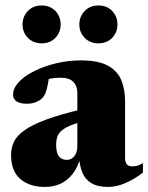

<svg xmlns="http://www.w3.org/2000/svg" viewBox="-20 -686 556 720"><path d="M288 -276.5 287.5 -229.5Q256.5 -221.5 237 -212.2Q217.5 -203 207.5 -192.8Q197.5 -182.5 194 -170.2Q190.5 -158 190.5 -144.5Q190.5 -113 201 -99.8Q211.5 -86.5 230.5 -86.5Q241.5 -86.5 250.8 -93Q260 -99.5 265 -111Q270 -122.5 270 -137V-338Q270 -364 254.8 -379.2Q239.5 -394.5 207.5 -394.5Q192.5 -394.5 178.8 -392.8Q165 -391 155 -387.5L168 -427Q163.5 -389.5 159.2 -368.8Q155 -348 150.8 -337.5Q146.5 -327 140.5 -320.5Q132.5 -310.5 116.5 -303.8Q100.5 -297 81.5 -297Q55.5 -297 42.2 -305.8Q29 -314.5 29 -331Q29 -355 50.2 -378Q71.5 -401 108 -419.2Q144.5 -437.5 190 -448.5Q235.5 -459.5 283.5 -459.5Q349 -459.5 385 -439.5Q421 -419.5 435 -385.2Q449 -351 449 -307.5V-94Q449 -83.5 452 -76.2Q455 -69 461 -65.5Q467 -62 476 -62Q484.5 -62 494.8 -64.5Q505 -67 516 -74.5V-38.5Q486 -15.5 452 -0.2Q418 15 386 15Q346 15 322.5 0.8Q299 -13.5 288.5 -39.5Q278 -65.5 276.5 -100L283 -99Q272 -59 252.5 -34Q233 -9 207 3Q181 15 148.5 15Q91 15 56.2 -14.8Q21.5 -44.5 21.5 -105Q21.5 -132.5 32.8 -155.2Q44 -178 72.8 -198.2Q101.5 -218.5 153.8 -237.8Q206 -257 288 -276.5ZM136.5 -523.5Q104.5 -523.5 84.5 -544.2Q64.5 -565 64.5 -594Q64.5 -624 84.5 -644.8Q104.5 -665.5 136.5 -665.5Q168 -665.5 187.8 -644.8Q207.5 -624 207.5 -594Q207.5 -565 187.8 -544.2Q168 -523.5 136.5 -523.5ZM349 -523.5Q317.5 -523.5 297.5 -544.2Q277.5 -565 277.5 -594Q277.5 -624 297.5 -644.8Q317.5 -665.5 349 -665.5Q381 -665.5 400.8 -644.8Q420.5 -624 420.5 -594Q420.5 -565 400.8 -544.2Q381 -523.5 349 -523.5Z"/></svg>

Font: Newsreader 24pt ExtraBold
Style: Regular
Weight: 800
Designer: Hugues Gentile
Foundry: Production Type
Version: Version 1.003